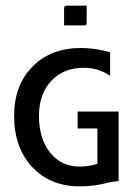

<svg xmlns="http://www.w3.org/2000/svg" viewBox="-20 -655 482 680"><path d="M207 -565V-624Q207 -631 209 -633Q211 -635 218 -635H287V-576Q287 -569 285 -567Q283 -565 276 -565ZM255 -260H400V-14L366 -9Q317 5 262 5Q158 5 94 -63.5Q30 -132 30 -245Q30 -353 95 -419Q160 -485 267 -485Q317 -485 370 -470V-386Q330 -415 277 -415Q205 -415 161.5 -368.5Q118 -322 118 -245Q118 -164 157.5 -114.5Q197 -65 262 -65Q296 -65 325 -75V-200H255Z"/></svg>

Font: Glametrix
Style: Bold
Weight: 700
Designer: gluk
Foundry: gluk
Version: Version 0.40